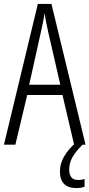

<svg xmlns="http://www.w3.org/2000/svg" viewBox="-20 -734 454 974"><path d="M356 0 297 -252H118L58 0H0L172 -714H241L414 0ZM224 -574Q218 -600 214 -622Q210 -644 206 -667Q200 -624 188 -574L128 -304H286ZM331 126Q331 179 376 179Q386 179 395 177.5Q404 176 409 174V213Q392 220 368 220Q284 220 284 135Q284 96 306 58.5Q328 21 366 -11L399 0Q363 35 347 64.5Q331 94 331 126Z"/></svg>

Font: Noto Sans Ethiopic ExtraCondensed Light
Style: Regular
Weight: 300
Width: 2
Designer: Monotype Design Team
Foundry: Monotype Imaging Inc.
Version: Version 2.102; ttfautohint (v1.8.4.7-5d5b)